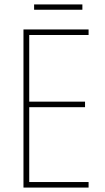

<svg xmlns="http://www.w3.org/2000/svg" viewBox="-20 -847 472 867"><path d="M380 0H86V-714H380V-689H112V-388H364V-363H112V-25H380ZM352 -827V-803H134V-827Z"/></svg>

Font: Noto Sans Lao Looped Condensed Thin
Style: Regular
Weight: 100
Width: 3
Designer: Mark Frömberg, Ben Mitchell
Foundry: The Fontpad Ltd
Version: Version 1.002; ttfautohint (v1.8.4.7-5d5b)